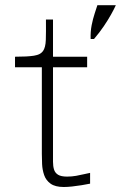

<svg xmlns="http://www.w3.org/2000/svg" viewBox="-20 -715 471 748"><path d="M228.5 13.5Q195 13.5 177 0.5Q159 -12.5 152 -33Q145 -53.5 144 -75.5Q143 -97.5 143 -115.5V-453H38.5V-494Q87 -494 112.2 -498Q137.5 -502 147.5 -516Q157.5 -530 158.5 -559.5Q159.5 -589 159 -639H186.5V-494H319.5V-453H186.5V-122.5Q186.5 -102 186.5 -84.8Q186.5 -67.5 190.5 -54.5Q194.5 -41.5 206.2 -34.2Q218 -27 241.5 -27Q259.5 -27 276.5 -30Q293.5 -33 307.8 -36.5Q322 -40 331 -41.5V0.5Q316.5 3.5 298 6.5Q279.5 9.5 261.2 11.5Q243 13.5 228.5 13.5ZM333.1 -563Q332.1 -591.3 337 -616.5Q342 -641.7 348.7 -662Q355.5 -682.2 359.4 -694.8H431.3Q424.2 -679 412.4 -658Q400.7 -637 384.4 -612.9Q368.1 -588.7 346.2 -563Z"/></svg>

Font: Russolo 10pt ExtraLight
Style: Regular
Weight: 200
Designer: Micah Stupak-Hahn
Version: Version 1.000